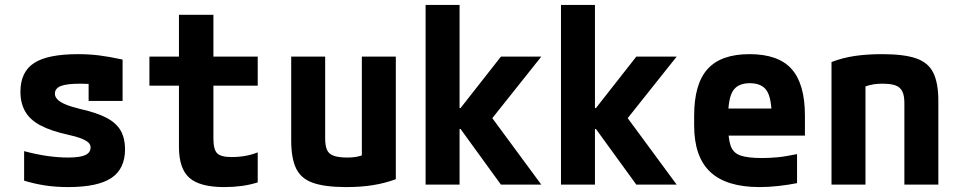

<svg xmlns="http://www.w3.org/2000/svg" viewBox="-20 -750 3890 780"><path d="M257 10Q207 10 164 3.5Q121 -3 78 -16V-136Q126 -123 171 -116.5Q216 -110 256 -110Q305 -110 326.5 -120Q348 -130 348 -151Q348 -163 338.5 -171.5Q329 -180 308.5 -188Q288 -196 255 -203Q187 -218 144.5 -240.5Q102 -263 82.5 -297Q63 -331 63 -377Q63 -458 118.5 -494Q174 -530 297 -530Q341 -530 382 -525Q423 -520 478 -508V-340H340V-480L399 -405Q367 -408 345 -409Q323 -410 306 -410Q251 -410 227 -400.5Q203 -391 203 -369Q203 -357 213.5 -346Q224 -335 247 -325.5Q270 -316 307 -307Q374 -292 413.5 -271Q453 -250 470.5 -219Q488 -188 488 -144Q488 -64 432.5 -27Q377 10 257 10Z M891 10Q792 10 749.5 -27.5Q707 -65 707 -153V-402H587V-520H707V-690H847V-520H1027V-402H847V-187Q847 -143 862 -127.5Q877 -112 921 -112Q951 -112 978 -117Q1005 -122 1027 -131V-9Q995 1 961.5 5.5Q928 10 891 10Z M1386 10Q1301 10 1252 -7Q1203 -24 1183 -65.5Q1163 -107 1163 -180V-520H1301V-188Q1301 -158 1308.5 -141Q1316 -124 1336.5 -117Q1357 -110 1391 -110Q1411 -110 1426 -112.5Q1441 -115 1461 -122.5Q1481 -130 1512 -144L1450 -58V-520H1588V-22Q1545 -6 1496 2Q1447 10 1386 10Z M1709 0V-730H1847V-311H1851L2015 -520H2179L1980 -270L2179 0H2015L1851 -226H1847V0Z M2259 0V-730H2397V-311H2401L2565 -520H2729L2530 -270L2729 0H2565L2401 -226H2397V0Z M3066 10Q2931 10 2865.5 -51.5Q2800 -113 2800 -240V-280Q2800 -409 2854.5 -469.5Q2909 -530 3025 -530Q3142 -530 3196 -469.5Q3250 -409 3250 -280V-199H2873V-309H3143L3115 -274Q3115 -351 3095 -381.5Q3075 -412 3026 -412Q2978 -412 2958 -381.5Q2938 -351 2938 -274V-246Q2938 -188 2948 -158.5Q2958 -129 2987.5 -118.5Q3017 -108 3075 -108Q3106 -108 3138 -111Q3170 -114 3218 -124V-6Q3183 1 3143 5.5Q3103 10 3066 10Z M3358 -498Q3402 -515 3451.5 -522.5Q3501 -530 3564 -530Q3652 -530 3701.5 -513Q3751 -496 3771.5 -454.5Q3792 -413 3792 -340V0H3654V-332Q3654 -362 3645.5 -379Q3637 -396 3618 -403Q3599 -410 3564 -410Q3545 -410 3529 -407.5Q3513 -405 3492.5 -398Q3472 -391 3440 -376L3496 -462V0H3358Z"/></svg>

Font: M PLUS Code Latin SemiExpanded
Style: Bold
Weight: 700
Width: 6
Designer: Coji Morishita
Foundry: UNDERFOREST DESIGN
Version: Version 1.002; ttfautohint (v1.8.3)